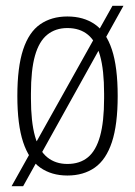

<svg xmlns="http://www.w3.org/2000/svg" viewBox="-20 -595 467 664"><path d="M213 12Q158 12 119 -15.5Q80 -43 60 -103.5Q40 -164 40 -263Q40 -363 60 -423.5Q80 -484 119 -511Q158 -538 213 -538Q269 -538 308 -511Q347 -484 367 -423.5Q387 -363 387 -263Q387 -164 367 -103.5Q347 -43 308 -15.5Q269 12 213 12ZM213 -28Q256 -28 284 -51Q312 -74 326 -124Q340 -174 340 -255V-271Q340 -353 326 -402.5Q312 -452 284 -475Q256 -498 213 -498Q172 -498 143.5 -475Q115 -452 101 -402.5Q87 -353 87 -271V-255Q87 -174 101 -124Q115 -74 143.5 -51Q172 -28 213 -28ZM20 49 369 -575H407L60 49Z"/></svg>

Font: Archivo Condensed Thin
Style: Regular
Weight: 250
Width: 3
Designer: Hector Gatti
Foundry: Omnibus-Type
Version: Version 2.001